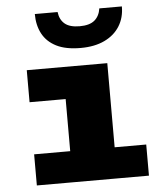

<svg xmlns="http://www.w3.org/2000/svg" viewBox="-53 -801 707 848"><g transform="rotate(-5 300.0 -377.5)"><path d="M236 0V-369H76V-511H433V0ZM76 0V-138H573V0ZM322 -588Q256 -588 214.5 -609Q173 -630 153 -667.5Q133 -705 133 -755H234Q238 -721 260 -702.5Q282 -684 326 -684Q370 -684 392 -702.5Q414 -721 419 -755H519Q519 -705 495.5 -667.5Q472 -630 428 -609Q384 -588 322 -588Z"/></g></svg>

Font: Chivo Mono Black
Style: Regular
Weight: 900
Designer: Hector Gatti
Foundry: Omnibus-Type
Version: Version 1.008